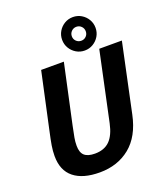

<svg xmlns="http://www.w3.org/2000/svg" viewBox="-175 -1106 1066 1236"><g transform="rotate(-20 358.0 -488.0)"><path d="M616.5 -266.5Q587 -126.5 501.8 -57.2Q416.5 12 294 12Q179 12 117 -37.8Q55 -87.5 55 -186.5Q55 -221.5 61 -257.8Q67 -294 80 -352.5L163.5 -737.5H319L231 -330.5Q220.5 -281.5 215.8 -254.5Q211 -227.5 211 -200.5Q211 -154 234 -133.2Q257 -112.5 306 -112.5Q369.5 -112.5 406.8 -149.2Q444 -186 460.5 -264L561.5 -737.5H716.5ZM471 -758.5Q439.5 -758.5 413.5 -774Q387.5 -789.5 372 -815.5Q356.5 -841.5 356.5 -873Q356.5 -904.5 372 -930.5Q387.5 -956.5 413.5 -972Q439.5 -987.5 471 -987.5Q502.5 -987.5 528.5 -972Q554.5 -956.5 570 -930.5Q585.5 -904.5 585.5 -873Q585.5 -841.5 570 -815.5Q554.5 -789.5 528.5 -774Q502.5 -758.5 471 -758.5ZM471 -825.5Q491 -825.5 504.8 -839.2Q518.5 -853 518.5 -873Q518.5 -893 504.8 -907Q491 -921 471 -921Q451 -921 437 -907Q423 -893 423 -873Q423 -853 437 -839.2Q451 -825.5 471 -825.5Z"/></g></svg>

Font: Epilogue
Style: Bold Italic
Weight: 700
Italic angle: -12°
Designer: Tyler Finck
Foundry: Etcetera Type Co
Version: Version 2.111; ttfautohint (v1.8.3)